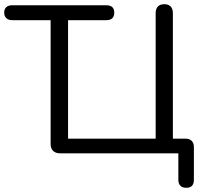

<svg xmlns="http://www.w3.org/2000/svg" viewBox="-26 -731 968 914"><path d="M861 163Q842 163 832.5 153Q823 143 823 125V-1H261Q239 -1 227 -12.5Q215 -24 215 -46V-635H32Q14 -635 4 -644.5Q-6 -654 -6 -671Q-6 -688 4 -697Q14 -706 32 -706H480Q499 -706 508.5 -697Q518 -688 518 -671Q518 -653 508.5 -644Q499 -635 480 -635H298V-71H715V-668Q715 -689 725.5 -700Q736 -711 756 -711Q776 -711 786.5 -700Q797 -689 797 -668V-34L760 -71H856Q876 -71 886.5 -60.5Q897 -50 897 -31V125Q897 163 861 163Z"/></svg>

Font: Nunito
Style: Regular
Weight: 400
Designer: Vernon Adams
Foundry: Vernon Adams
Version: Version 3.602